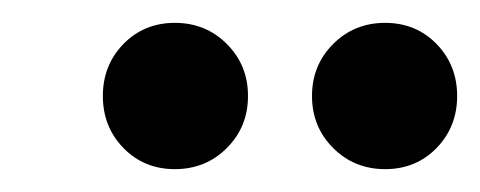

<svg xmlns="http://www.w3.org/2000/svg" viewBox="-20 -731 420 168"><path d="M133 -583Q106 -583 88 -601.5Q70 -620 70 -647Q70 -674 88 -692.5Q106 -711 133 -711Q160 -711 178.5 -692.5Q197 -674 197 -647Q197 -620 178.5 -601.5Q160 -583 133 -583ZM317 -583Q290 -583 271.5 -601.5Q253 -620 253 -647Q253 -674 271.5 -692.5Q290 -711 317 -711Q344 -711 362 -692.5Q380 -674 380 -647Q380 -620 362 -601.5Q344 -583 317 -583Z"/></svg>

Font: DM Sans 11pt
Style: Bold Italic
Weight: 700
Italic angle: -10°
Version: Version 4.004;gftools[0.9.30]